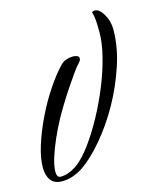

<svg xmlns="http://www.w3.org/2000/svg" viewBox="-99 -526 547 678"><g transform="rotate(-15 174.5 -186.5)"><path d="M45 90Q17 90 4 72.5Q-9 55 -9 26Q-9 -8 5 -53Q19 -98 42 -146Q65 -194 93.5 -237Q122 -280 150 -309Q159 -318 171 -322Q183 -326 194 -326Q204 -326 210.5 -323Q217 -320 217 -313Q217 -306 208 -297Q200 -289 185.5 -268.5Q171 -248 153.5 -222Q136 -196 120 -169.5Q104 -143 93 -123Q79 -97 64 -63.5Q49 -30 39.5 0.5Q30 31 30 51Q30 73 44 73Q76 73 110 47Q135 27 162.5 -11Q190 -49 216 -97Q242 -145 263 -197Q284 -249 296 -297.5Q308 -346 308 -383Q308 -406 307 -424.5Q306 -443 301 -460Q306 -463 311 -463Q328 -463 343 -437.5Q358 -412 358 -382Q358 -318 335.5 -250.5Q313 -183 279 -122Q244 -60 202.5 -11Q161 38 122 65Q105 76 85.5 83Q66 90 45 90Z"/></g></svg>

Font: Birthstone Bounce
Style: Regular
Weight: 400
Designer: Robert E. Leuschke
Foundry: Rob Leuschke
Version: Version 1.010; ttfautohint (v1.8.3)